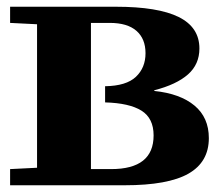

<svg xmlns="http://www.w3.org/2000/svg" viewBox="-20 -550 660 570"><path d="M90 -52V-478L10 -482V-530H324Q449 -530 510.5 -499.5Q572 -469 572 -406Q572 -359 538 -329Q504 -299 438 -282V-280Q515 -272 557.5 -236.5Q600 -201 600 -140Q600 -69 539.5 -34.5Q479 0 350 0H10V-48ZM310 -48Q436 -48 436 -148Q436 -199 400 -221.5Q364 -244 292 -246V-294Q355 -295 383.5 -322Q412 -349 412 -392Q412 -435 385 -458.5Q358 -482 306 -482H250V-48Z"/></svg>

Font: Minipax
Style: Bold
Weight: 700
Designer: Raphaël Ronot, Igor Stepanchenko (Cyrillic)
Foundry: steppetype
Version: Version 1.002